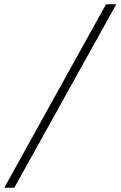

<svg xmlns="http://www.w3.org/2000/svg" viewBox="-80 -770 565 900"><path d="M-60 110H-13L465 -750H417Z"/></svg>

Font: Geist ExtraLight
Style: Italic
Weight: 200
Italic angle: -12°
Designer: Basement.studio, Andrés Briganti, Mateo Zaragoza
Foundry: Basement.studio, Vercel, Andrés Briganti, Guido Ferreyra, Mateo Zaragoza
Version: Version 1.500